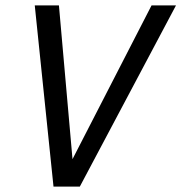

<svg xmlns="http://www.w3.org/2000/svg" viewBox="-20 -687 668 707"><path d="M247 -101 538 -667H628L274 0H177L108 -667H197Z"/></svg>

Font: Epunda Sans
Style: Italic
Weight: 400
Italic angle: -12.0243°
Designer: Simon Atzbach
Foundry: typofactur
Version: Version 2.204; ttfautohint (v1.8.4.7-5d5b)